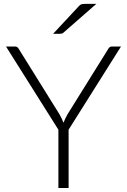

<svg xmlns="http://www.w3.org/2000/svg" viewBox="-20 -940 635 960"><path d="M10 0ZM323 -291.5V0H272V-291.5L10 -707.5H55Q62 -707.5 66.5 -704.2Q71 -701 74 -695L276.5 -370Q283 -358.5 288.2 -347.8Q293.5 -337 297.5 -326.5Q301.5 -337 306.8 -347.8Q312 -358.5 318.5 -370L521 -695Q523.5 -700.5 528.2 -704Q533 -707.5 540 -707.5H585ZM461.5 -920.5 297.5 -777Q293 -773 288.5 -772Q284 -771 278 -771H245.5L374.5 -909.5Q380.5 -916.5 386.8 -918.5Q393 -920.5 405 -920.5Z"/></svg>

Font: Lato Light
Style: Regular
Weight: 300
Designer: Lukasz Dziedzic
Foundry: tyPoland Lukasz Dziedzic
Version: Version 2.007; 2014-02-27